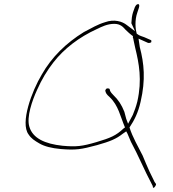

<svg xmlns="http://www.w3.org/2000/svg" viewBox="-20 -794 844 934"><path d="M160 -356C183 -408 209 -451 241 -492C292 -557 364 -613 452 -653C475 -664 502 -678 536 -678C567 -678 580 -661 590 -650L607 -634C611 -630 617 -626 624 -620L627 -619L626 -613C628 -608 629 -604 630 -597L638 -560C656 -486 672 -406 648 -300C642 -276 634 -254 626 -235L603 -192L594 -216L585 -250C571 -285 556 -308 531 -332C524 -339 519 -345 516 -351C513 -361 514 -362 510 -363C498 -367 494 -360 492 -353C495 -341 497 -336 514 -321C556 -281 565 -228 588 -174L581 -169C544 -134 517 -123 450 -103C379 -82 351 -79 284 -85C198 -94 139 -122 123 -177C108 -224 137 -306 160 -356ZM183 -431C135 -351 77 -196 119 -140C132 -120 148 -110 172 -96C196 -82 231 -73 276 -69C349 -63 374 -67 452 -88C516 -106 545 -118 578 -144L594 -155L600 -144C606 -131 612 -117 617 -104C652 -40 686 42 717 99L723 111C723 133 741 107 739 101L731 90V89C727 81 719 65 707 40C695 15 685 -12 674 -37C652 -81 625 -126 610 -174C634 -210 652 -246 664 -299C689 -407 681 -485 660 -565L654 -606L701 -585C709 -584 718 -588 716 -591C717 -594 717 -597 714 -599L682 -613C675 -616 657 -620 647 -629L646 -628C638 -653 635 -696 648 -733L656 -757V-758C659 -766 657 -774 653 -774C645 -774 641 -769 636 -759L627 -734C622 -718 620 -701 619 -681V-680V-681L637 -642L597 -672C575 -690 535 -702 491 -686C454 -675 427 -658 388 -638C302 -585 231 -516 183 -431Z"/></svg>

Font: Stray Cat
Style: ExLtExtObl
Weight: 200
Version: Version 1.0